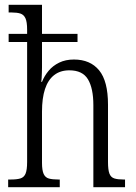

<svg xmlns="http://www.w3.org/2000/svg" viewBox="-20 -780 565 800"><path d="M14 0V-32H24Q50 -32 65 -36.5Q80 -41 86.5 -56.5Q93 -72 93 -105V-605H16V-639H93V-656Q93 -689 86 -704Q79 -719 65 -723.5Q51 -728 29 -728H16V-760H155V-639H303V-605H155V-499Q155 -488 154.5 -476Q154 -464 153.5 -454Q153 -444 152 -439H155Q165 -464 182.5 -485Q200 -506 226.5 -519Q253 -532 288 -532Q356 -532 393 -487Q430 -442 430 -344V-105Q430 -72 436 -56.5Q442 -41 456.5 -36.5Q471 -32 495 -32H501V0H369V-342Q369 -412 346.5 -449.5Q324 -487 269 -487Q231 -487 205.5 -467Q180 -447 167.5 -409Q155 -371 155 -315V-102Q155 -70 162 -55Q169 -40 184 -36Q199 -32 223 -32H229V0Z"/></svg>

Font: Noto Serif Khmer Condensed Light
Style: Regular
Weight: 300
Width: 3
Designer: Danh Hong and the Monotype Design Team
Foundry: Monotype Imaging Inc.
Version: Version 2.004